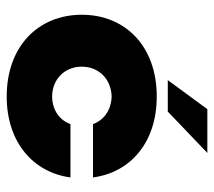

<svg xmlns="http://www.w3.org/2000/svg" viewBox="-53 -582 644 578"><g transform="rotate(90 269.0 -293.0)"><path d="M221.2 -476.1H315.9L440.4 -595.2H308.6ZM270.5 8.8C408.2 8.8 499 -70.8 514.2 -183.1H353.5C341.8 -149.9 311 -128.4 270.5 -127.9C217.8 -128.4 180.7 -166 180.7 -217.3C180.7 -268.1 217.8 -305.7 270.5 -307.1C311 -305.7 341.8 -284.2 353.5 -251H514.2C499 -364.3 408.2 -442.9 270.5 -442.9C119.6 -442.9 24.4 -348.6 24.4 -217.3C24.4 -85.9 119.6 8.8 270.5 8.8Z"/></g></svg>

Font: Now Black
Style: Regular
Weight: 400
Designer: Alfredo Marco Pradil
Foundry: Alfredo Marco Pradil
Version: Version 1.200;hotconv 1.0.109;makeotfexe 2.5.65596